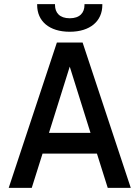

<svg xmlns="http://www.w3.org/2000/svg" viewBox="-20 -905 672 925"><path d="M22 0H133L185 -165H447L499 0H610L378 -700H254ZM159 -881C159 -803 217 -752 316 -752C414 -752 473 -803 473 -881V-885H387V-881C387 -844 365 -817 316 -817C267 -817 245 -844 245 -881V-885H159ZM216 -265 316 -584 416 -265Z"/></svg>

Font: Meta Space Medium
Style: Regular
Weight: 500
Designer: Meta Pool / Florian Karsten
Foundry: Meta Pool / Florian Karsten
Version: Version 2.000;Glyphs 3.1.1 (3137)